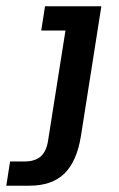

<svg xmlns="http://www.w3.org/2000/svg" viewBox="-107 -419 378 610"><path d="M-87 171 -75 94H-30Q5 94 23 77.5Q41 61 46 26L101 -322H24L36 -399H215L150 14Q137 94 97.5 132.5Q58 171 -14 171Z"/></svg>

Font: Rokkitt SemiBold
Style: Italic
Weight: 600
Italic angle: -9°
Designer: Vernon Adams
Foundry: Vernon Adams
Version: Version 3.103